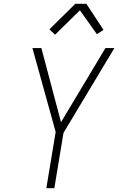

<svg xmlns="http://www.w3.org/2000/svg" viewBox="-20 -987 640 1007"><path d="M223 0 272 -295 150 -735H197L300 -346L533 -735H580L313 -290L265 0ZM269 -805 239 -833 375 -967H433L523 -830L488 -808L399 -933Z"/></svg>

Font: Iosevka Aile Extralight
Style: Italic
Weight: 200
Italic angle: -9°
Designer: Belleve Invis
Foundry: Belleve Invis
Version: Version 31.1.0; ttfautohint (v1.8.4)